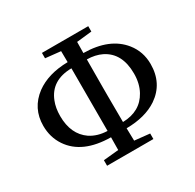

<svg xmlns="http://www.w3.org/2000/svg" viewBox="-162 -928 1135 1115"><g transform="rotate(-30 405.0 -370.5)"><path d="M353.5 -342.8V-393.6V-585.9Q217.8 -584 174.8 -473.6Q158.2 -432.6 158.2 -377.9Q158.2 -255.9 240.2 -199.2Q288.1 -168 353.5 -166ZM456.1 -396.5V-342.8Q456.1 -225.6 457 -166Q575.2 -168.9 626 -261.7Q653.3 -311.5 653.3 -377.9Q653.3 -515.6 554.7 -564.5Q512.7 -585 457 -585.9Q456.1 -521.5 456.1 -396.5ZM459 -702.1 458 -627.9Q632.8 -626 714.8 -523.4Q764.6 -460.9 764.6 -377.9Q764.6 -248 663.1 -178.7Q583 -125 457 -124L459 -40L560.5 -29.3V7.8H250V-29.3L351.6 -39.1Q352.5 -68.4 352.5 -124Q162.1 -126 85 -241.2Q44.9 -300.8 44.9 -377.9Q44.9 -495.1 138.7 -565.4Q221.7 -626 352.5 -627.9L351.6 -702.1L250 -712.9V-749H560.5V-712.9Z"/></g></svg>

Font: GenYoMin JP SemiBold
Style: Regular
Weight: 600
Version: Version 1.001;PS 1;hotconv 16.6.51;makeotf.lib2.5.65220 DEVE